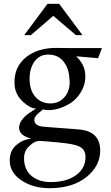

<svg xmlns="http://www.w3.org/2000/svg" viewBox="-20 -716 583 1006"><path d="M353 -464H514L494 -411L379 -421Q426 -377 427 -320Q429 -275 403 -232Q377 -189 336 -168Q284 -139 233 -139Q217 -139 205 -143L177 -119Q160 -102 160 -88Q160 -65 186 -56Q198 -52 234 -50L390 -38Q505 -30 505 73Q505 152 435 210Q361 270 241 270Q151 270 91 228Q31 188 31 124Q31 69 72 39Q99 16 143 10Q80 -6 80 -47Q80 -78 116 -111Q130 -123 169 -147Q139 -148 102 -181Q57 -222 56 -278Q53 -365 116 -416Q177 -464 269 -465Q322 -465 353 -464ZM345 -289Q343 -352 319 -385Q290 -430 233 -430Q187 -430 161 -394Q135 -358 135 -303Q135 -243 165.5 -208.5Q196 -174 244 -174Q289 -174 317.5 -206.5Q346 -239 345 -289ZM428 107Q428 66 394 51Q367 38 292 31Q290 31 254.5 27.5Q219 24 188 22Q161 23 136 47Q106 72 106 113Q106 175 148 208Q186 238 246 238Q328 238 378 202Q428 166 428 107ZM290 -696 412 -532H378L259 -633L142 -532H107L229 -696Z"/></svg>

Font: GFS Didot
Style: Regular
Weight: 400
Designer: Takis Katsoulidis and George D. Matthiopoulos
Foundry: Takis Katsoulidis and George D. Matthiopoulos
Version: Version 1.0